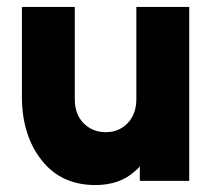

<svg xmlns="http://www.w3.org/2000/svg" viewBox="-20 -520 614 552"><path d="M43 -500V-242Q43 -186 57.5 -140Q72 -94 100 -59Q156 12 254 12Q325 12 368 -28Q372 -31 375.5 -34.5Q379 -38 382 -42V0H524V-500H372V-235Q372 -192 347 -166Q322 -140 284 -140Q246 -140 220 -166Q195 -192 195 -235V-500Z"/></svg>

Font: Unageo
Style: ExtraBold
Weight: 800
Designer: Richard Sepsi
Foundry: Richard Sepsi
Version: Version 2.000